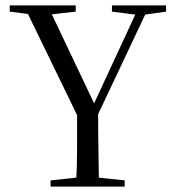

<svg xmlns="http://www.w3.org/2000/svg" viewBox="-20 -690 646 710"><path d="M167 0H441V-23L317 -36H290L167 -23ZM261 0H346Q345 -37 345 -71Q344 -104 344 -138Q343 -172 343 -211V-296H265V-211Q265 -172 265 -138Q264 -104 264 -71Q263 -37 261 0ZM290 -213H317L533 -670H496L324 -299L320 -291H336L156 -670H68ZM16 -647 117 -634H145L260 -647V-670H16ZM394 -647 488 -635H509L594 -647V-670H394Z"/></svg>

Font: Source Serif 4 48pt
Style: Regular
Weight: 400
Designer: Frank Grie√ühammer
Foundry: Adobe Systems Incorporated
Version: Version 4.004;hotconv 1.0.116;makeotfexe 2.5.65601